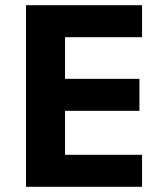

<svg xmlns="http://www.w3.org/2000/svg" viewBox="-20 -718 640 738"><path d="M80 0V-698H526V-575H230V-415H516V-292H230V-123H526V0Z"/></svg>

Font: iA Writer Duo S
Style: Bold
Weight: 700
Designer: Mike Abbink, Paul van der Laan, Pieter van Rosmalen, Oliver Reichenstein
Foundry: Bold Monday and Information Architects Inc.
Version: Version 2.000